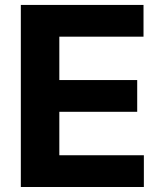

<svg xmlns="http://www.w3.org/2000/svg" viewBox="-20 -747 653 767"><path d="M63.2 0V-727.3H553.3V-600.5H217V-427.2H528.1V-300.4H217V-126.8H554.7V0Z"/></svg>

Font: Inter UI
Style: Bold
Weight: 700
Designer: Rasmus Andersson
Foundry: rsms
Version: 3.2;8d6f07862